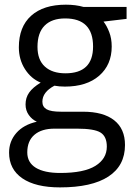

<svg xmlns="http://www.w3.org/2000/svg" viewBox="-20 -565 588 825"><path d="M523.9 -535.2V-483.9L424.8 -472.2Q438.5 -455.1 449.2 -427.5Q460 -399.9 460 -365.2Q460 -286.6 406.2 -239.7Q352.5 -192.9 258.8 -192.9Q234.9 -192.9 213.9 -196.8Q162.1 -169.4 162.1 -127.9Q162.1 -106 180.2 -95.5Q198.2 -85 242.2 -85H336.9Q423.8 -85 470.5 -48.3Q517.1 -11.7 517.1 58.1Q517.1 147 445.8 193.6Q374.5 240.2 237.8 240.2Q132.8 240.2 75.9 201.2Q19 162.1 19 90.8Q19 42 50.3 6.3Q81.5 -29.3 138.2 -42Q117.7 -51.3 103.8 -70.8Q89.8 -90.3 89.8 -116.2Q89.8 -145.5 105.5 -167.5Q121.1 -189.5 154.8 -210Q113.3 -227.1 87.2 -268.1Q61 -309.1 61 -361.8Q61 -449.7 113.8 -497.3Q166.5 -544.9 263.2 -544.9Q305.2 -544.9 338.9 -535.2ZM97.2 89.8Q97.2 133.3 133.8 155.8Q170.4 178.2 238.8 178.2Q340.8 178.2 389.9 147.7Q439 117.2 439 64.9Q439 21.5 412.1 4.6Q385.3 -12.2 311 -12.2H213.9Q158.7 -12.2 127.9 14.2Q97.2 40.5 97.2 89.8ZM141.1 -363.8Q141.1 -307.6 172.9 -278.8Q204.6 -250 261.2 -250Q379.9 -250 379.9 -365.2Q379.9 -485.8 259.8 -485.8Q202.6 -485.8 171.9 -455.1Q141.1 -424.3 141.1 -363.8Z"/></svg>

Font: Shl
Style: Regular
Weight: 400
Foundry: Saber Rastikerdar (saber.rastikerdar@gmail.com)
Version: Version 3.4.0